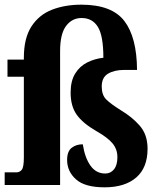

<svg xmlns="http://www.w3.org/2000/svg" viewBox="-21 -791 684 821"><path d="M426 10Q342 10 304 -24Q266 -58 266 -107Q266 -144 285.5 -159Q305 -174 333 -174Q342 -116 366 -82.5Q390 -49 429 -49Q452 -49 466.5 -67Q481 -85 481 -119Q481 -152 461 -177Q441 -202 390 -231Q333 -264 307 -300.5Q281 -337 281 -395Q281 -445 300.5 -476.5Q320 -508 352 -524Q384 -540 421 -544Q421 -638 397.5 -676Q374 -714 328 -714Q287 -714 261.5 -680Q236 -646 236 -572V0H-1V-54H49Q63 -54 72 -65Q81 -76 81 -118V-463H11V-536H81V-544Q81 -628 113.5 -678Q146 -728 201.5 -749.5Q257 -771 327 -771Q457 -771 510.5 -701.5Q564 -632 565 -492H510Q468 -492 441 -476Q414 -460 414 -421Q414 -385 433 -366Q452 -347 495 -320Q544 -291 577 -253Q610 -215 610 -155Q610 -74 561.5 -32Q513 10 426 10Z"/></svg>

Font: Noto Serif Thai Condensed ExtraBold
Style: Regular
Weight: 800
Width: 3
Designer: Monotype Design Team
Foundry: Monotype Imaging Inc.
Version: Version 2.002; ttfautohint (v1.8.4.7-5d5b)